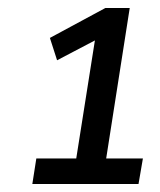

<svg xmlns="http://www.w3.org/2000/svg" viewBox="-20 -725 400 481"><path d="M61 -264 71 -328H171L220 -638H245L123 -574L105 -630L244 -705H305L246 -328H338L327 -264Z"/></svg>

Font: Nunito Sans 10pt Condensed SemiBold
Style: Italic
Weight: 600
Width: 3
Italic angle: -9°
Designer: Vernon Adams
Foundry: Vernon Adams
Version: Version 3.101;gftools[0.9.27]